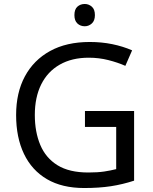

<svg xmlns="http://www.w3.org/2000/svg" viewBox="-20 -935 768 965"><path d="M407 -377H654V-27Q596 -8 537 1Q478 10 403 10Q292 10 216 -34.5Q140 -79 100.5 -161.5Q61 -244 61 -357Q61 -469 105 -551Q149 -633 231.5 -678.5Q314 -724 431 -724Q491 -724 544.5 -713Q598 -702 644 -682L610 -604Q572 -621 524.5 -633Q477 -645 426 -645Q341 -645 280 -610Q219 -575 187 -510.5Q155 -446 155 -357Q155 -272 182.5 -206.5Q210 -141 269 -104.5Q328 -68 424 -68Q471 -68 504 -73Q537 -78 564 -85V-297H407ZM406 -915Q426 -915 441.5 -901.5Q457 -888 457 -859Q457 -831 441.5 -817Q426 -803 406 -803Q384 -803 369 -817Q354 -831 354 -859Q354 -888 369 -901.5Q384 -915 406 -915Z"/></svg>

Font: Noto Sans Thaana
Style: Regular
Weight: 400
Designer: Monotype Design Team
Foundry: Monotype Imaging Inc.
Version: Version 2.001